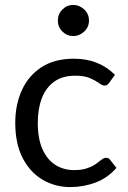

<svg xmlns="http://www.w3.org/2000/svg" viewBox="-20 -753 518 780"><path d="M265.5 7Q204 7 153.2 -22.8Q102.5 -52.5 72.2 -110.8Q42 -169 42 -254Q42 -327.5 68.8 -386.5Q95.5 -445.5 148.5 -480Q201.5 -514.5 280.5 -514.5Q381.5 -514.5 447 -449L423.5 -416.5Q419.5 -411 415.5 -408.2Q411.5 -405.5 404.5 -405.5Q394.5 -405.5 381 -416.5Q367.5 -426 345.5 -435.5Q323 -445.5 286 -445.5Q233.5 -445.5 199.8 -421Q166 -396.5 149.8 -353.5Q133.5 -310.5 133.5 -254Q133.5 -189.5 152.5 -147Q171.5 -104.5 204.8 -83.2Q238 -62 281 -62Q309.5 -62 329.2 -68Q349 -74 362.2 -82.2Q375.5 -90.5 384.5 -98.5Q392 -104.5 398.2 -108.2Q404.5 -112 410.5 -112Q422 -112 427.5 -103.5L453 -71Q417 -29.5 367.5 -11.2Q318 7 265.5 7ZM277.5 -606.5Q252 -606.5 233.5 -624.8Q215 -643 215 -669.5Q215 -696 233.5 -714.5Q252 -733 277.5 -733Q302.5 -733 322 -714.8Q341.5 -696.5 341.5 -669.5Q341.5 -643 322 -624.8Q302.5 -606.5 277.5 -606.5Z"/></svg>

Font: Verano Sans
Style: Regular
Weight: 400
Designer: Lukasz Dziedzic with Adam Twardoch and Botio Nikoltchev
Foundry: tyPoland Lukasz Dziedzic
Version: Version 3.001;December 28, 2019;FontCreator 12.0.0.2547 64-b